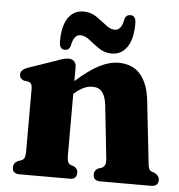

<svg xmlns="http://www.w3.org/2000/svg" viewBox="-50 -713 709 760"><g transform="rotate(5 305.0 -333.0)"><path d="M239.5 -442V-386.5Q291.5 -433 331.8 -453.5Q372 -474 407.5 -474Q464.5 -474 495.2 -437.5Q526 -401 533 -337L560 -93Q561.5 -75 564.5 -67.5Q567.5 -60 575 -56.5L589 -51.5Q606.5 -41.5 606.5 -25.5Q606.5 0 577.5 0H375.5Q348 0 348 -26Q348 -41 362.5 -49.5L377.5 -54.5Q385.5 -58 389.5 -66Q393.5 -74 392 -92L369.5 -301Q365.5 -336 352.5 -353.2Q339.5 -370.5 312.5 -370.5Q278.5 -370.5 242 -337.5L239.5 -335.5V-92.5Q239.5 -74 242.8 -66Q246 -58 254 -54.5L268.5 -49.5Q282.5 -41 282.5 -26Q282.5 0 255.5 0H55.5Q26.5 0 26.5 -25.5Q26.5 -42 44 -51.5L59 -56.5Q66.5 -60 70 -67.5Q73.5 -75 73.5 -92.5V-340Q73.5 -354.5 69.8 -360.2Q66 -366 58 -368.5L40 -371Q23 -378 23 -394Q23 -412 48.5 -422L159 -460Q177 -467 188.2 -470Q199.5 -473 210 -473Q224 -473 231.8 -464.2Q239.5 -455.5 239.5 -442ZM377 -508Q348.5 -508 326 -523.5Q303.5 -539 284.8 -554.2Q266 -569.5 248 -569.5Q221 -569.5 213 -523.5Q207.5 -506.5 191 -506.5Q169 -506.5 169 -538Q169 -600 191.2 -632Q213.5 -664 252 -664Q280.5 -664 303 -648.8Q325.5 -633.5 344.2 -618.2Q363 -603 380.5 -603Q408.5 -603 415.5 -649Q421.5 -666 438 -666Q460 -666 460 -634.5Q460 -572.5 437.5 -540.2Q415 -508 377 -508Z"/></g></svg>

Font: Fraunces 72pt S050
Style: Bold
Weight: 700
Version: Version 1.000; ttfautohint (v1.8.3)